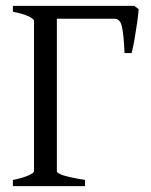

<svg xmlns="http://www.w3.org/2000/svg" viewBox="-20 -635 516 655"><path d="M453 -604Q452 -587 448 -558.5Q444 -530 439 -501.5Q434 -473 429 -454H405Q402 -517 396 -544Q390 -571 371 -571H148L162 -615H438ZM24 0V-21Q58 -28 77 -36.5Q96 -45 96 -51V-564Q96 -570 78 -579Q60 -588 24 -595V-615H162H244V-595Q212 -588 193 -585Q174 -582 174 -575V-51Q174 -45 192.5 -38Q211 -31 270 -21V0Z"/></svg>

Font: ChillKai
Style: Regular
Weight: 400
Designer: ChillType
Foundry: 寒蝉字型
Version: Version 2.000